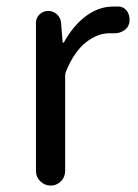

<svg xmlns="http://www.w3.org/2000/svg" viewBox="-20 -577 428 597"><path d="M91.8 -45.9V-505.9Q91.8 -521.5 103 -532.2Q114.3 -543 129.9 -543Q145.5 -543 157.2 -532.2Q168.9 -521.5 169.9 -505.9L174.8 -445.3Q174.8 -444.3 176.3 -444.3Q177.7 -444.3 178.7 -445.3Q208 -498 247.6 -527.3Q287.1 -556.6 332 -556.6Q342.8 -556.6 350.6 -556.6Q368.2 -554.7 377 -539.1Q382.8 -528.3 382.8 -516.6Q382.8 -510.7 381.8 -504.9Q377.9 -489.3 364.3 -481.4Q351.6 -473.6 336.9 -473.6Q335 -473.6 333 -473.6Q327.1 -473.6 320.3 -473.6Q283.2 -473.6 247.1 -445.3Q210.9 -417 185.5 -355.5Q182.6 -349.6 182.6 -341.8V-45.9Q182.6 -26.4 169.4 -13.2Q156.2 0 137.7 0Q119.1 0 105.5 -13.2Q91.8 -26.4 91.8 -45.9Z"/></svg>

Font: Gen Jyuu Gothic P Regular
Style: Regular
Weight: 400
Designer: [Source Han Sans]
Ryoko NISHIZUKA  (kana & ideographs); Paul D. Hunt (Latin, Greek & Cyrillic); Wenlong ZHANG  (bopomofo
Version: Version 1.002.20150607